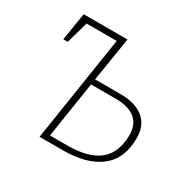

<svg xmlns="http://www.w3.org/2000/svg" viewBox="-121 -653 792 783"><g transform="rotate(30 275.0 -261.5)"><path d="M354 -316Q424 -316 462.5 -284.5Q501 -253 501 -193Q501 -96 439 -48Q377 0 265 0H155L232 -496H90L61 -393H40L61 -523H267L234 -316ZM270 -26Q371 -26 420 -66.5Q469 -107 469 -189Q469 -290 344 -290H230L189 -26Z"/></g></svg>

Font: Bitter Pro ExtraLight
Style: Italic
Weight: 275
Italic angle: -9°
Designer: Sol Matas, and Bitter project Authors
Foundry: Sol Matas
Version: Version 1.010